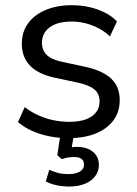

<svg xmlns="http://www.w3.org/2000/svg" viewBox="-20 -515 521 728"><path d="M239.8 8.9Q202.5 8.9 166.6 1.7Q130.8 -5.6 100.6 -19.2Q70.5 -32.7 48.1 -52.2L73.7 -108.8Q98.2 -90.1 125.9 -77.6Q153.5 -65.1 182.9 -59.1Q212.3 -53.1 241.8 -53.1Q298.8 -53.1 328.2 -74.1Q357.5 -95.1 357.5 -130.6Q357.5 -159.4 338.3 -175.6Q319.1 -191.8 278 -201L187 -220.5Q124.5 -234.1 93.6 -266.3Q62.7 -298.5 62.7 -349.4Q62.7 -393.7 86.5 -426.5Q110.4 -459.4 153.4 -477.3Q196.4 -495.3 252.6 -495.3Q286.6 -495.3 318 -488.3Q349.4 -481.2 376.8 -467.7Q404.2 -454.1 423.5 -433.6L396.9 -377Q377.9 -395.1 354 -407.7Q330 -420.3 304.3 -426.8Q278.6 -433.3 252.6 -433.3Q197.2 -433.3 168.1 -411.2Q139.1 -389.2 139.1 -352.7Q139.1 -324.8 156.8 -307.1Q174.5 -289.4 212.5 -281.2L303.5 -261.7Q368.5 -247.6 401.2 -217.2Q433.9 -186.7 433.9 -135.4Q433.9 -90.6 409.8 -58.3Q385.6 -25.9 342.1 -8.5Q298.5 8.9 239.8 8.9ZM242.9 192.3Q217.1 192.3 193.5 187.1Q170 181.9 153.6 172.9L166.8 128.6Q185.4 137.1 201.5 141.1Q217.7 145.1 240.3 145.1Q266.8 145.1 282.7 135.7Q298.5 126.4 298.5 108.2Q298.5 95.1 289.5 87.7Q280.5 80.4 260.5 80.4Q250 80.4 239.6 81.9Q229.3 83.5 214.2 88.5L197.3 73.2L211.4 -20H263L250 55.5L225.4 49.2Q237.4 45.8 249.1 43.8Q260.9 41.8 270.9 41.8Q295.7 41.8 314.4 49.7Q333 57.7 344 72.9Q355 88.1 355 110.1Q355 134.5 340.8 153.2Q326.6 171.9 301.4 182.1Q276.3 192.3 242.9 192.3Z"/></svg>

Font: Nunito Sans 12pt ExtraLight
Style: Regular
Weight: 200
Version: Version 3.101;gftools[0.9.27]